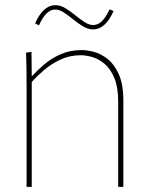

<svg xmlns="http://www.w3.org/2000/svg" viewBox="-20 -724 580 744"><path d="M83 -400Q83 -436 82.5 -464Q82 -492 81 -520L102 -523L103 -430H105Q124 -451 151.5 -474.5Q179 -498 215.5 -514Q252 -530 297 -530Q317 -530 344 -523Q371 -516 397 -495.5Q423 -475 440.5 -436Q458 -397 458 -333V0H438V-329Q438 -385 423.5 -420.5Q409 -456 386.5 -475.5Q364 -495 339 -502.5Q314 -510 293 -510Q250 -510 214 -493Q178 -476 150 -452Q122 -428 103 -406V0H83ZM405 -688 420 -681Q404 -645 384 -627.5Q364 -610 341 -610Q322 -610 302.5 -621.5Q283 -633 264 -648.5Q245 -664 227.5 -675.5Q210 -687 194 -687Q176 -687 160.5 -672Q145 -657 131 -626L116 -633Q131 -668 151 -686Q171 -704 194 -704Q214 -704 233 -692.5Q252 -681 271 -665.5Q290 -650 307.5 -638.5Q325 -627 341 -627Q360 -627 375 -642Q390 -657 405 -688Z"/></svg>

Font: Murecho Thin Thin
Style: Regular
Weight: 250
Version: Version 1.010